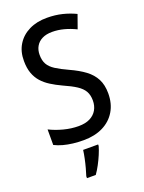

<svg xmlns="http://www.w3.org/2000/svg" viewBox="-173 -804 828 1104"><g transform="rotate(-20 241.5 -251.5)"><path d="M442.4 -195.3Q442.4 -132.8 414.8 -86.7Q387.2 -40.5 336.9 -15.4Q286.6 9.8 218.3 9.8Q184.1 9.8 153.1 6.1Q122.1 2.4 94.5 -5.1Q66.9 -12.7 43.5 -24.4V-119.6Q81.1 -100.6 127.4 -88.4Q173.8 -76.2 218.8 -76.2Q260.3 -76.2 288.3 -90.3Q316.4 -104.5 330.8 -129.6Q345.2 -154.8 345.2 -187Q345.2 -220.7 332 -243.9Q318.8 -267.1 289.3 -286.4Q259.8 -305.7 210 -327.6Q174.3 -344.2 144.8 -362.8Q115.2 -381.3 94.2 -405Q73.2 -428.7 61.8 -460.4Q50.3 -492.2 50.3 -535.2Q49.8 -593.3 76.2 -635.7Q102.5 -678.2 149.9 -701.4Q197.3 -724.6 259.3 -724.1Q308.6 -724.1 352.1 -713.4Q395.5 -702.6 432.6 -684.6L402.8 -601.1Q366.7 -618.7 330.8 -628.2Q294.9 -637.7 259.3 -637.7Q223.1 -637.7 198.2 -625.2Q173.3 -612.8 160.2 -590.3Q147 -567.9 147 -537.6Q147 -503.4 159.9 -480.5Q172.9 -457.5 201.7 -439Q230.5 -420.4 277.8 -398.9Q331.5 -374.5 368.2 -347.2Q404.8 -319.8 423.6 -283.4Q442.4 -247.1 442.4 -195.3ZM287.1 61V70.3Q280.8 92.8 269.5 119.4Q258.3 146 244.1 172.6Q230 199.2 214.4 221.2H160.6V209.5Q166.5 191.9 173.8 164.8Q181.2 137.7 187 109.6Q192.9 81.5 195.3 61Z"/></g></svg>

Font: Open Sans SemiCondensed Medium
Style: Regular
Weight: 500
Width: 4
Designer: Monotype Design Team
Foundry: Monotype Imaging Inc.
Version: Version 3.000